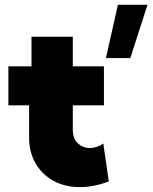

<svg xmlns="http://www.w3.org/2000/svg" viewBox="-20 -762 633 792"><path d="M517.6 -522.5H417L466.3 -742.2H588.4ZM428.7 -13.7Q367.2 9.8 310.1 9.8Q248 9.8 200.7 -16.1Q153.3 -42 126.7 -88.1Q100.1 -134.3 100.1 -194.8V-327.6H14.6V-488.3H109.9V-610.4H280.3V-488.3H408.7V-327.6H280.3V-227.5Q280.3 -189.9 301.3 -170.7Q322.3 -151.4 350.6 -151.4Q379.4 -151.4 406.2 -169.9Z"/></svg>

Font: Kumbh Sans Black
Style: Regular
Weight: 900
Version: Version 1.005